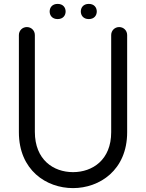

<svg xmlns="http://www.w3.org/2000/svg" viewBox="-20 -947 750 986"><path d="M551 -268C551 -126 455 -63 355 -63C255 -63 159 -126 159 -270V-767C159 -790 141 -808 118 -808C95 -808 77 -790 77 -767V-268C77 -73 218 19 355 19C491 19 633 -73 633 -268V-767C633 -790 615 -808 592 -808C569 -808 551 -790 551 -767ZM235 -888C235 -868 248 -849 276 -849C304 -849 317 -868 317 -888C317 -908 304 -927 276 -927C248 -927 235 -908 235 -888ZM395 -888C395 -868 408 -849 436 -849C464 -849 477 -868 477 -888C477 -908 464 -927 436 -927C408 -927 395 -908 395 -888Z"/></svg>

Font: Fabada
Style: Regular
Weight: 400
Designer: deFharo
Foundry: deFharo.com
Version: Version 4.000 2011 initial release